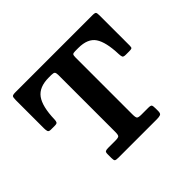

<svg xmlns="http://www.w3.org/2000/svg" viewBox="-126 -679 838 838"><g transform="rotate(-45 292.5 -260.0)"><path d="M149 -20.5V-44.5Q149 -56.5 153.8 -59.2Q158.5 -62 170 -62H214.5Q232.5 -62 237 -66.5Q241.5 -71 241.5 -89.5V-440Q241.5 -454 237.5 -458.2Q233.5 -462.5 219.5 -462.5H204Q145 -462.5 119.8 -428Q94.5 -393.5 92.5 -315.5Q92 -304 89 -299.5Q86 -295 73.5 -295H49.5Q37 -295 34.8 -302.2Q32.5 -309.5 32.5 -320.5V-493.5Q32.5 -511 36 -515.5Q39.5 -520 56.5 -520H531.5Q546.5 -520 549.5 -515.8Q552.5 -511.5 552.5 -496.5V-310.5Q552.5 -299.5 548.8 -297.2Q545 -295 533.5 -295H512Q498 -295 495.5 -300.8Q493 -306.5 492.5 -318.5Q490 -395 467.2 -428.8Q444.5 -462.5 386.5 -462.5H367.5Q354.5 -462.5 351.5 -458.5Q348.5 -454.5 348.5 -441V-90.5Q348.5 -71.5 352.8 -66.8Q357 -62 375.5 -62H417.5Q432.5 -62 435.5 -57.5Q438.5 -53 438.5 -37.5V-21Q438.5 -6 430.8 -3Q423 0 409.5 0H172Q157 0 153 -3.2Q149 -6.5 149 -20.5Z"/></g></svg>

Font: Besley* Medium
Style: Regular
Weight: 500
Designer: Owen Earl
Foundry: indestructible type*
Version: Version 3.000; ttfautohint (v1.8.3)